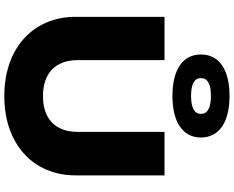

<svg xmlns="http://www.w3.org/2000/svg" viewBox="-120 -982 1117 918"><g transform="rotate(90 439.0 -522.5)"><path d="M267 -750H60V-325C60 -120 212 16 439 16C666 16 818 -120 818 -325V-750H610V-335C610 -232 552 -169 439 -169C326 -169 267 -232 267 -335ZM438 -788C564 -788 637 -838 637 -924C637 -1011 564 -1061 438 -1061C312 -1061 240 -1011 240 -924C240 -838 312 -788 438 -788ZM438 -877C379 -877 353 -894 353 -924C353 -955 379 -972 438 -972C497 -972 524 -955 524 -924C524 -894 497 -877 438 -877Z"/></g></svg>

Font: Bounded
Style: Bold
Weight: 700
Designer: Vlad Churkin
Version: Version 3.0